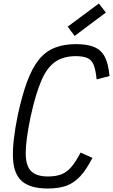

<svg xmlns="http://www.w3.org/2000/svg" viewBox="-20 -1067 648 1101"><path d="M253 14Q156 14 107.5 -26.5Q59 -67 54.5 -159Q50 -251 82 -407Q107 -522 136 -600Q165 -678 203 -725Q241 -772 293.5 -793Q346 -814 416 -814Q482 -814 522 -796.5Q562 -779 582 -739Q602 -699 608 -631L534 -612Q529 -665 517.5 -694Q506 -723 481.5 -734Q457 -745 414 -745Q345 -745 297.5 -713Q250 -681 217 -604.5Q184 -528 155 -395Q128 -265 127.5 -191Q127 -117 158 -86Q189 -55 255 -55Q301 -55 332.5 -67.5Q364 -80 389.5 -110Q415 -140 442 -192L510 -162Q476 -95 440.5 -56.5Q405 -18 361 -2Q317 14 253 14ZM408 -861 368 -914 547 -1047 587 -995Z"/></svg>

Font: Victor Mono
Style: Italic
Weight: 400
Italic angle: -12°
Monospace: yes
Designer: Rune Bjørnerås
Version: Version 1.561;gftools[0.9.30]